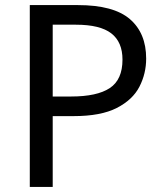

<svg xmlns="http://www.w3.org/2000/svg" viewBox="-20 -734 645 754"><path d="M286 -714Q426 -714 490 -659Q554 -604 554 -504Q554 -445 527.5 -393.5Q501 -342 438.5 -310Q376 -278 269 -278H187V0H97V-714ZM278 -637H187V-355H259Q361 -355 411 -388Q461 -421 461 -500Q461 -569 417 -603Q373 -637 278 -637Z"/></svg>

Font: Noto Sans Yi
Style: Regular
Weight: 400
Designer: Monotype Design Team
Foundry: Monotype Imaging Inc.
Version: Version 2.002; ttfautohint (v1.8.4.7-5d5b)